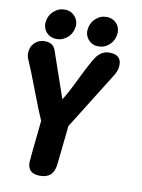

<svg xmlns="http://www.w3.org/2000/svg" viewBox="-104 -1051 831 1121"><g transform="rotate(10 312.0 -490.5)"><path d="M164.1 -316.9Q139.2 -80.1 139.2 -67.9Q139.2 0 211.9 0Q253.4 0 275.4 -21Q297.4 -42 301.8 -85.9L326.2 -314.9L541 -659.2Q558.1 -687.5 558.1 -717.8Q558.1 -778.8 487.8 -778.8Q441.9 -778.8 411.1 -735.8Q388.7 -704.1 337.6 -599.4Q286.6 -494.6 264.2 -462.9L169.9 -735.8Q155.3 -778.8 106 -778.8Q68.4 -778.8 44.2 -754.2Q20 -729.5 20 -690.9Q20 -673.3 29.8 -652.8Q51.3 -605 96.2 -486.3Q141.1 -367.7 164.1 -316.9ZM88.9 -882.8Q92.3 -926.3 120.8 -953.6Q149.4 -981 188 -981Q222.2 -981 245.1 -957.8Q268.1 -934.6 268.1 -900.9Q264.6 -857.4 236.1 -830.3Q207.5 -803.2 169.9 -803.2Q134.3 -803.2 111.6 -825.9Q88.9 -848.6 88.9 -882.8ZM337.9 -882.8Q341.3 -926.3 369.4 -953.6Q397.5 -981 435.1 -981Q470.7 -981 492.9 -958.5Q515.1 -936 515.1 -901.9Q511.7 -857.4 483.9 -830.3Q456.1 -803.2 417 -803.2Q382.8 -803.2 360.4 -826.2Q337.9 -849.1 337.9 -882.8Z"/></g></svg>

Font: BPreplay
Style: Bold Italic
Weight: 700
Italic angle: -6°
Designer: Magenta/George Triantafyllakos
Foundry: Magenta/George Triantafyllakos
Version: Version 1.00